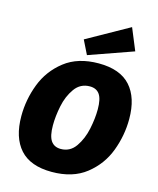

<svg xmlns="http://www.w3.org/2000/svg" viewBox="-144 -1100 996 1214"><g transform="rotate(15 354.0 -493.0)"><path d="M36 -277Q36 -385 75 -487Q114 -589 201 -657Q288 -725 424 -725Q564 -725 632 -649.5Q700 -574 700 -434Q700 -327 661.5 -224.5Q623 -122 536 -53.5Q449 15 312 15Q172 15 104 -61Q36 -137 36 -277ZM492 -442Q492 -510 471 -540Q450 -570 407 -570Q345 -570 308.5 -519Q272 -468 258 -399.5Q244 -331 244 -272Q244 -202 265.5 -171Q287 -140 330 -140Q391 -140 427 -192Q463 -244 477.5 -313.5Q492 -383 492 -442ZM626 -858 337 -756 292 -847 567 -1001Z"/></g></svg>

Font: Bitter Pro Black
Style: Italic
Weight: 900
Italic angle: -9°
Designer: Sol Matas, and Bitter project Authors
Foundry: Sol Matas
Version: Version 1.010